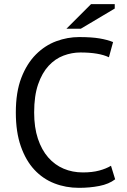

<svg xmlns="http://www.w3.org/2000/svg" viewBox="-20 -890 611 922"><path d="M56 0ZM533 -29Q503 -6 457 3Q411 12 359 12Q296 12 241 -9.5Q186 -31 145 -75Q104 -119 80 -187.5Q56 -256 56 -350Q56 -448 82.5 -516.5Q109 -585 152.5 -628.5Q196 -672 250 -692Q304 -712 360 -712Q420 -712 458 -705.5Q496 -699 523 -688L503 -615Q455 -638 366 -638Q325 -638 285 -623Q245 -608 213.5 -574Q182 -540 163 -485Q144 -430 144 -350Q144 -278 162 -224Q180 -170 211.5 -134Q243 -98 285.5 -80Q328 -62 378 -62Q423 -62 456.5 -71Q490 -80 513 -94ZM417 -870H531V-849L368 -752H299Z"/></svg>

Font: PT Sans
Style: Regular
Weight: 400
Version: Version 2.003W OFL; ttfautohint (v1.6)